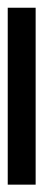

<svg xmlns="http://www.w3.org/2000/svg" viewBox="174 -1052 114 509"><g transform="rotate(-90 231.5 -797.0)"><path d="M466 -760H-3V-834H466Z"/></g></svg>

Font: Noto Sans Telugu Condensed Medium
Style: Regular
Weight: 500
Width: 3
Designer: Jelle Bosma - Monotype Design Team
Foundry: Monotype Imaging Inc.
Version: Version 2.005; ttfautohint (v1.8.4.7-5d5b)